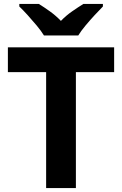

<svg xmlns="http://www.w3.org/2000/svg" viewBox="-20 -954 619 974"><path d="M365 0H214V-588H20V-714H559V-588H365ZM203 -774Q189 -797 166.5 -824Q144 -851 120.5 -877Q97 -903 78 -921V-934H177Q203 -918 233 -896.5Q263 -875 289 -848Q315 -875 346 -896.5Q377 -918 403 -934H502V-921Q484 -903 460 -877Q436 -851 413.5 -824Q391 -797 377 -774Z"/></svg>

Font: Noto Sans Adlam Unjoined
Style: Regular
Weight: 400
Designer: Mark Jamra, Neil Patel
Foundry: JamraPatel LLC
Version: Version 3.001